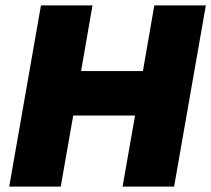

<svg xmlns="http://www.w3.org/2000/svg" viewBox="-20 -688 779 708"><path d="M432 0 478 -262H250L204 0H14L131 -668H321L279 -426H507L549 -668H739L622 0Z"/></svg>

Font: Celebes Black
Style: Italic
Weight: 900
Italic angle: -10°
Designer: Anugrah Pasau
Foundry: Lafontype
Version: Version 1.000; ttfautohint (v1.8.4)